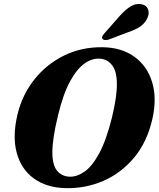

<svg xmlns="http://www.w3.org/2000/svg" viewBox="-20 -957 821 990"><path d="M509.5 -713.5Q607.5 -712 673.5 -664Q739.5 -616 764.5 -533.2Q789.5 -450.5 766 -345Q739 -225 671.8 -144.5Q604.5 -64 512.5 -24.2Q420.5 15.5 319 13Q220 11 154.5 -36.8Q89 -84.5 66 -169.8Q43 -255 71 -370Q95.5 -470 158 -548.2Q220.5 -626.5 310.8 -670.8Q401 -715 509.5 -713.5ZM338.5 -46Q375.5 -44.5 414.8 -71.2Q454 -98 490.8 -165Q527.5 -232 557.5 -352Q570.5 -407 576.8 -449.5Q583 -492 582.5 -524.5Q582.5 -589.5 558 -620.8Q533.5 -652 495.5 -654.5Q456 -657.5 416.2 -629.8Q376.5 -602 341 -537Q305.5 -472 279.5 -363Q264 -300 257 -252.8Q250 -205.5 250 -172Q250 -106 274.2 -76.8Q298.5 -47.5 338.5 -46ZM597.5 -875Q626 -907 653.5 -924Q681 -941 710.5 -935Q736.5 -929.5 743.8 -907.8Q751 -886 739.5 -863.5Q727 -836.5 703.5 -820.5Q680 -804.5 643.5 -792L540.5 -753Q531 -750 521.2 -750.8Q511.5 -751.5 508 -757.5Q504.5 -764.5 509 -772.2Q513.5 -780 521 -788Z"/></svg>

Font: Fraunces 9pt
Style: Bold Italic
Weight: 700
Italic angle: -16°
Version: Version 1.000;[b76b70a41]